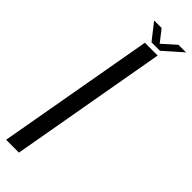

<svg xmlns="http://www.w3.org/2000/svg" viewBox="-306 -897 904 904"><g transform="rotate(45 146.0 -445.0)"><path d="M-7.5 0 131.5 -785H216.5L78 0ZM152 -808.5 88 -890H138L184 -831L250 -890H300.5L208.5 -808.5Z"/></g></svg>

Font: Anybody
Style: Italic
Weight: 400
Italic angle: -10°
Designer: Tyler Finck
Foundry: Etcetera Type Company
Version: Version 1.010; ttfautohint (v1.8.3) -l 8 -r 50 -G 200 -x 14 